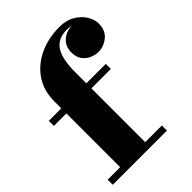

<svg xmlns="http://www.w3.org/2000/svg" viewBox="-218 -868 977 977"><g transform="rotate(-45 270.5 -380.0)"><path d="M11 -36.5H101V-423.5H11V-460H101V-511.5Q101 -587 138.5 -642.8Q176 -698.5 240.8 -729.2Q305.5 -760 388 -760Q436 -760 470.2 -739.5Q504.5 -719 522.8 -689.2Q541 -659.5 541 -631Q541 -581.5 508.8 -555.2Q476.5 -529 438.5 -529Q416 -529 392.8 -539Q369.5 -549 353.8 -570Q338 -591 338 -623.5Q338 -668.5 367 -693.8Q396 -719 433.5 -719H436Q420.5 -723.5 403 -723.5Q339.5 -723.5 310.2 -679.5Q281 -635.5 281 -540V-460H421V-423.5H281V-36.5H401V0H11Z"/></g></svg>

Font: Bodoni* 06pt Fatface
Style: Regular
Weight: 900
Version: Version 2.3